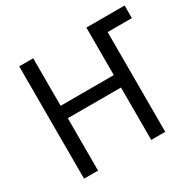

<svg xmlns="http://www.w3.org/2000/svg" viewBox="-154 -885 1077 1057"><g transform="rotate(-30 384.0 -357.0)"><path d="M91 0H180V-333H518V0H607V-634H761V-714H518V-412H180V-714H91Z"/></g></svg>

Font: Noto Sans Thai
Style: Regular
Weight: 400
Designer: Monotype Design Team
Foundry: Monotype Imaging Inc.
Version: Version 1.901